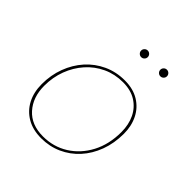

<svg xmlns="http://www.w3.org/2000/svg" viewBox="-198 -889 1047 1047"><g transform="rotate(45 325.0 -366.0)"><path d="M277 8.5Q213 8.5 166.8 -18.2Q120.5 -45 95.5 -92.5Q70.5 -140 70.5 -203Q70.5 -272.5 93.2 -333.2Q116 -394 157 -439.8Q198 -485.5 254.2 -511.5Q310.5 -537.5 377 -537.5Q441.5 -537.5 486.8 -509.8Q532 -482 555.5 -434.8Q579 -387.5 579 -328.5Q579 -254.5 556 -192.8Q533 -131 492 -86Q451 -41 396 -16.2Q341 8.5 277 8.5ZM277 -5.5Q357.5 -5.5 422.2 -46Q487 -86.5 525 -158.5Q563 -230.5 563 -325Q563 -382 541.5 -426.8Q520 -471.5 478.5 -497.5Q437 -523.5 377 -523.5Q314 -523.5 260.8 -498.8Q207.5 -474 168.5 -430Q129.5 -386 108 -328.8Q86.5 -271.5 86.5 -206Q86.5 -117.5 136.8 -61.5Q187 -5.5 277 -5.5ZM350 -690Q339.5 -690 332 -697.5Q324.5 -705 324.5 -715.5Q324.5 -726 332 -733.5Q339.5 -741 350 -741Q360.5 -741 368 -733.5Q375.5 -726 375.5 -715.5Q375.5 -705 368 -697.5Q360.5 -690 350 -690ZM498 -690Q487.5 -690 480 -697.5Q472.5 -705 472.5 -715.5Q472.5 -726 480 -733.5Q487.5 -741 498 -741Q508.5 -741 516 -733.5Q523.5 -726 523.5 -715.5Q523.5 -705 516 -697.5Q508.5 -690 498 -690Z"/></g></svg>

Font: Epilogue Thin
Style: Italic
Weight: 250
Italic angle: -12°
Designer: Tyler Finck
Foundry: Etcetera Type Co
Version: Version 2.112